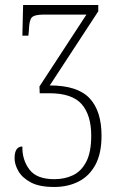

<svg xmlns="http://www.w3.org/2000/svg" viewBox="-20 -734 480 764"><path d="M196 10Q136 10 102 -8.5Q68 -27 53 -53.5Q38 -80 38 -104Q38 -151 69 -151Q68 -98 97 -59.5Q126 -21 196 -21Q238 -21 271 -37Q304 -53 323.5 -91Q343 -129 343 -194Q343 -276 305 -319.5Q267 -363 176 -363H138L137 -390L324 -676H155Q117 -676 106.5 -664.5Q96 -653 95 -614L93 -592H69L72 -714H371V-689L178 -394Q288 -394 336 -343.5Q384 -293 384 -194Q384 -123 359.5 -78Q335 -33 292.5 -11.5Q250 10 196 10Z"/></svg>

Font: Noto Serif ExtraCondensed ExtraLight
Style: Regular
Weight: 200
Width: 2
Designer: Monotype Design Team
Foundry: Monotype Imaging Inc.
Version: Version 2.015